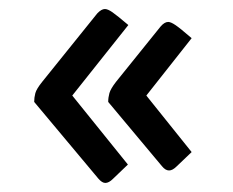

<svg xmlns="http://www.w3.org/2000/svg" viewBox="-20 -484 519 428"><path d="M56.2 -256.8Q56.2 -266.6 58.8 -276.4Q61.5 -286.1 74.2 -301.8L196.8 -454.1Q206.1 -463.9 213.9 -463.9Q220.2 -463.9 230.5 -456.8Q240.7 -449.7 266.1 -428.2L141.1 -271L265.1 -117.2Q241.2 -94.7 231.9 -85.4Q222.7 -76.2 214.8 -76.2Q207.5 -76.2 199.2 -85.9ZM221.2 -256.8Q221.2 -266.6 223.9 -276.4Q226.6 -286.1 238.8 -301.8L337.9 -424.8Q346.7 -435.1 355 -435.1Q360.8 -435.1 371.3 -428Q381.8 -420.9 407.2 -398.9L306.2 -271L407.2 -145Q383.3 -122.6 374 -113.3Q364.7 -104 356.9 -104Q348.6 -104 340.8 -113.8Z"/></svg>

Font: Artifika
Style: Regular
Weight: 400
Designer: Yulya Zhdanova, Ivan Petrov | Cyreal.org
Foundry: Cyreal.org
Version: Version 1.102; ttfautohint (v1.8.4.7-5d5b)